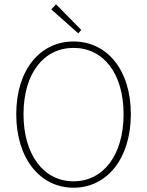

<svg xmlns="http://www.w3.org/2000/svg" viewBox="-20 -866 688 898"><path d="M346 -710 360 -726 242 -846 220 -822 346 -710ZM324 12C480 12 592 -124 592 -332C592 -540 480 -672 324 -672C168 -672 56 -540 56 -332C56 -124 168 12 324 12ZM324 -18C184 -18 90 -142 90 -332C90 -522 184 -642 324 -642C464 -642 558 -522 558 -332C558 -142 464 -18 324 -18Z"/></svg>

Font: Assistant ExtraLight
Style: Regular
Weight: 275
Designer: Hebrew By Ben Nathan, Latin by Paul Hunt
Version: Version 2.001;PS 002.001;hotconv 1.0.88;makeotf.lib2.5.64775